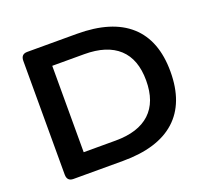

<svg xmlns="http://www.w3.org/2000/svg" viewBox="-120 -847 1074 994"><g transform="rotate(-20 417.0 -350.0)"><path d="M123 0Q88 0 88 -37V-663Q88 -700 123 -700H396Q588 -700 686.5 -611.5Q785 -523 785 -351Q785 -178 686.5 -89Q588 0 396 0ZM220 -112H396Q521 -112 586 -172.5Q651 -233 651 -351Q651 -468 586 -528Q521 -588 396 -588H220Z"/></g></svg>

Font: Asap Expanded SemiBold
Style: Regular
Weight: 600
Width: 7
Designer: Pablo Cosgaya
Foundry: Omnibus-Type
Version: Version 3.001; ttfautohint (v1.8.4.7-5d5b)